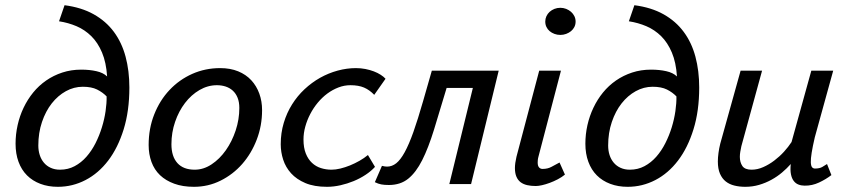

<svg xmlns="http://www.w3.org/2000/svg" viewBox="-20 -699 3209 729"><path d="M288.6 -434.6Q320.3 -434.6 346.2 -428.7Q372.1 -422.9 386.7 -408.7Q383.3 -461.9 367.4 -499.5Q351.6 -537.1 326.9 -561.5Q302.2 -585.9 270.8 -599.4Q239.3 -612.8 204.1 -618.2L225.1 -679.2Q289.1 -670.9 335.7 -644.8Q382.3 -618.7 412.4 -578.1Q442.4 -537.6 456.8 -483.9Q471.2 -430.2 471.2 -366.7Q471.2 -277.8 449.5 -207.8Q427.7 -137.7 390.9 -89.4Q354 -41 304.7 -15.4Q255.4 10.3 199.7 10.3Q163.1 10.3 133.3 -1Q103.5 -12.2 82.5 -33.2Q61.5 -54.2 50.3 -84.7Q39.1 -115.2 39.1 -153.3Q39.1 -189 46.9 -223.9Q54.7 -258.8 69.6 -290Q84.5 -321.3 106 -347.7Q127.4 -374 155.3 -393.3Q183.1 -412.6 216.6 -423.6Q250 -434.6 288.6 -434.6ZM294.4 -369.6Q260.7 -369.6 230.2 -352.8Q199.7 -335.9 176.5 -306.4Q153.3 -276.9 139.4 -235.8Q125.5 -194.8 125.5 -146.5Q125.5 -127 130.9 -110.4Q136.2 -93.8 146.7 -81.3Q157.2 -68.8 172.6 -61.8Q188 -54.7 208 -54.7Q238.3 -54.7 263.4 -68.1Q288.6 -81.5 308.3 -104Q328.1 -126.5 342.8 -155.5Q357.4 -184.6 366.9 -215.6Q376.5 -246.6 380.9 -277.1Q385.3 -307.6 384.8 -333Q369.6 -348.6 348.6 -359.1Q327.6 -369.6 294.4 -369.6Z M544.4 0ZM544.4 -148.4Q544.4 -211.4 565.7 -264.9Q586.9 -318.4 623.8 -357.4Q660.6 -396.5 710 -418.5Q759.3 -440.4 815.9 -440.4Q854.5 -440.4 884.3 -428.2Q914.1 -416 934.1 -394.3Q954.1 -372.6 964.6 -343.5Q975.1 -314.5 975.1 -280.8Q975.1 -221.7 954.8 -168.9Q934.6 -116.2 899.7 -76.4Q864.7 -36.6 817.6 -13.2Q770.5 10.3 716.3 10.3Q673.8 10.3 641.6 -1.5Q609.4 -13.2 587.6 -33.9Q565.9 -54.7 555.2 -84Q544.4 -113.3 544.4 -148.4ZM630.9 -151.4Q630.9 -105 653.6 -79.8Q676.3 -54.7 719.2 -54.7Q752.9 -54.7 783.4 -75Q814 -95.2 837.4 -128.4Q860.8 -161.6 874.8 -203.6Q888.7 -245.6 888.7 -289.1Q888.7 -311.5 882.1 -327.9Q875.5 -344.2 864 -354.7Q852.5 -365.2 836.9 -370.4Q821.3 -375.5 803.7 -375.5Q769 -375.5 737.5 -357.2Q706.1 -338.9 682.4 -307.9Q658.7 -276.9 644.8 -236.3Q630.9 -195.8 630.9 -151.4Z M1045.9 0ZM1403.8 -65.4Q1389.2 -49.3 1368.2 -35.4Q1347.2 -21.5 1323 -11.5Q1298.8 -1.5 1272.7 4.4Q1246.6 10.3 1221.7 10.3Q1172.9 10.3 1139.4 -3.9Q1106 -18.1 1085.2 -41Q1064.5 -64 1055.2 -92.8Q1045.9 -121.6 1045.9 -151.4Q1045.9 -194.3 1057.4 -232.4Q1068.8 -270.5 1088.9 -302.5Q1108.9 -334.5 1136.2 -360.1Q1163.6 -385.7 1195.3 -403.6Q1227.1 -421.4 1262 -430.9Q1296.9 -440.4 1331.5 -440.4Q1350.1 -440.4 1367.4 -437Q1384.8 -433.6 1399.4 -428Q1414.1 -422.4 1425.5 -415Q1437 -407.7 1443.8 -399.9L1400.9 -338.9Q1383.3 -357.4 1362.3 -366.5Q1341.3 -375.5 1310.5 -375.5Q1287.1 -375.5 1264.9 -366.9Q1242.7 -358.4 1222.9 -343.8Q1203.1 -329.1 1186.5 -309.1Q1169.9 -289.1 1158 -266.1Q1146 -243.2 1139.2 -218.5Q1132.3 -193.8 1132.3 -169.4Q1132.3 -138.2 1141.1 -116.2Q1149.9 -94.2 1164.6 -80.6Q1179.2 -66.9 1198.5 -60.8Q1217.8 -54.7 1238.8 -54.7Q1254.4 -54.7 1272.5 -59.1Q1290.5 -63.5 1309.1 -71Q1327.6 -78.6 1345.2 -88.6Q1362.8 -98.6 1377 -110.4Z M1775.4 -365.2H1675.8Q1648.9 -274.9 1627.7 -206.1Q1606.4 -137.2 1583 -90.8Q1559.6 -44.4 1530 -20.5Q1500.5 3.4 1456.5 3.4Q1439.5 3.4 1427.7 1.2Q1416 -1 1403.3 -7.3L1430.2 -69.3Q1437 -67.9 1440.7 -67.1Q1444.3 -66.4 1449.7 -66.4Q1468.3 -66.4 1484.4 -79.1Q1500.5 -91.8 1516.6 -121.1Q1532.7 -150.4 1549.6 -197.8Q1566.4 -245.1 1586.4 -314.9L1619.6 -430.7H1873.5L1768.6 0H1686Z M1935.1 0ZM2050.3 -617.2Q2050.3 -627.9 2054.7 -637.5Q2059.1 -647 2066.9 -654.1Q2074.7 -661.1 2085.2 -665.3Q2095.7 -669.4 2107.4 -669.4Q2119.1 -669.4 2129.6 -665.3Q2140.1 -661.1 2148.2 -654.1Q2156.2 -647 2160.9 -637.5Q2165.5 -627.9 2165.5 -617.2Q2165.5 -606 2160.9 -596.7Q2156.2 -587.4 2148.2 -580.8Q2140.1 -574.2 2129.6 -570.3Q2119.1 -566.4 2107.4 -566.4Q2095.7 -566.4 2085.2 -570.3Q2074.7 -574.2 2066.9 -580.8Q2059.1 -587.4 2054.7 -596.7Q2050.3 -606 2050.3 -617.2ZM2024.4 -104Q2022.5 -97.2 2022 -91.6Q2021.5 -85.9 2021.5 -82Q2021.5 -69.3 2026.6 -63.5Q2031.7 -57.6 2040 -57.6Q2059.6 -57.6 2074.2 -65.7Q2088.9 -73.7 2104.5 -82L2125 -36.1Q2113.3 -26.4 2097.9 -18.3Q2082.5 -10.3 2067.1 -4.6Q2051.8 1 2037.8 4.2Q2023.9 7.3 2014.2 7.3Q1996.1 7.3 1981.4 3.9Q1966.8 0.5 1956.5 -7.3Q1946.3 -15.1 1940.7 -28.3Q1935.1 -41.5 1935.1 -61Q1935.1 -78.6 1940.9 -103.5L2027.3 -430.7H2109.9Z M2452.1 -434.6Q2483.9 -434.6 2509.8 -428.7Q2535.6 -422.9 2550.3 -408.7Q2546.9 -461.9 2531 -499.5Q2515.1 -537.1 2490.5 -561.5Q2465.8 -585.9 2434.3 -599.4Q2402.8 -612.8 2367.7 -618.2L2388.7 -679.2Q2452.6 -670.9 2499.3 -644.8Q2545.9 -618.7 2575.9 -578.1Q2606 -537.6 2620.4 -483.9Q2634.8 -430.2 2634.8 -366.7Q2634.8 -277.8 2613 -207.8Q2591.3 -137.7 2554.4 -89.4Q2517.6 -41 2468.3 -15.4Q2418.9 10.3 2363.3 10.3Q2326.7 10.3 2296.9 -1Q2267.1 -12.2 2246.1 -33.2Q2225.1 -54.2 2213.9 -84.7Q2202.6 -115.2 2202.6 -153.3Q2202.6 -189 2210.4 -223.9Q2218.3 -258.8 2233.2 -290Q2248 -321.3 2269.5 -347.7Q2291 -374 2318.8 -393.3Q2346.7 -412.6 2380.1 -423.6Q2413.6 -434.6 2452.1 -434.6ZM2458 -369.6Q2424.3 -369.6 2393.8 -352.8Q2363.3 -335.9 2340.1 -306.4Q2316.9 -276.9 2303 -235.8Q2289.1 -194.8 2289.1 -146.5Q2289.1 -127 2294.4 -110.4Q2299.8 -93.8 2310.3 -81.3Q2320.8 -68.8 2336.2 -61.8Q2351.6 -54.7 2371.6 -54.7Q2401.9 -54.7 2427 -68.1Q2452.1 -81.5 2471.9 -104Q2491.7 -126.5 2506.3 -155.5Q2521 -184.6 2530.5 -215.6Q2540 -246.6 2544.4 -277.1Q2548.8 -307.6 2548.3 -333Q2533.2 -348.6 2512.2 -359.1Q2491.2 -369.6 2458 -369.6Z M2705.6 0ZM3073.7 -177.7Q3065.4 -142.1 3061.8 -119.1Q3058.1 -96.2 3058.6 -82.8Q3059.1 -69.3 3063.2 -64.2Q3067.4 -59.1 3074.2 -59.1Q3091.8 -59.1 3101.8 -64.9Q3111.8 -70.8 3120.1 -76.2L3136.7 -34.2Q3115.7 -18.1 3089.6 -5.9Q3063.5 6.3 3035.2 5.9Q3022.5 5.9 3011.7 1.7Q3001 -2.4 2993.7 -12Q2986.3 -21.5 2983.2 -37.1Q2980 -52.7 2982.4 -76.2Q2967.8 -59.6 2949.2 -43.9Q2930.7 -28.3 2908.9 -16.4Q2887.2 -4.4 2862.3 2.9Q2837.4 10.3 2809.6 10.3Q2787.6 10.3 2768.6 5.6Q2749.5 1 2735.6 -10Q2721.7 -21 2713.6 -39.6Q2705.6 -58.1 2705.6 -85.9Q2705.6 -100.6 2708 -118.4Q2710.4 -136.2 2714.8 -153.8L2792 -430.7H2873.5L2794.9 -144Q2792.5 -132.8 2790.8 -122.8Q2789.1 -112.8 2789.1 -103.5Q2789.1 -83 2798.6 -68.8Q2808.1 -54.7 2833.5 -54.7Q2856 -54.7 2877.9 -64.5Q2899.9 -74.2 2919.9 -89.4Q2939.9 -104.5 2956.8 -123Q2973.6 -141.6 2985.4 -159.7L3060.5 -430.7H3143.6Z"/></svg>

Font: PT Astra Sans
Style: Italic
Weight: 400
Italic angle: -16°
Designer: A.Korolkova, I. Chaeva
Foundry: ParaType Ltd
Version: Version 1.001; ttfautohint (v1.6)